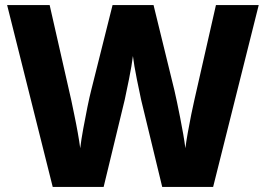

<svg xmlns="http://www.w3.org/2000/svg" viewBox="-20 -734 1043 754"><path d="M996 -714 817 0H617L534 -343Q532 -353 527.5 -374.5Q523 -396 517.5 -422.5Q512 -449 508 -473.5Q504 -498 502 -514Q500 -498 496 -473.5Q492 -449 486.5 -422.5Q481 -396 476.5 -374.5Q472 -353 470 -343L387 0H187L8 -714H175L260 -340Q264 -320 271.5 -284.5Q279 -249 285.5 -212.5Q292 -176 295 -152Q299 -185 307 -229Q315 -273 323.5 -314.5Q332 -356 338 -379L422 -714H583L665 -379Q669 -362 675 -333.5Q681 -305 687.5 -272Q694 -239 699.5 -207.5Q705 -176 708 -152Q711 -177 717.5 -213Q724 -249 731 -284Q738 -319 743 -340L828 -714Z"/></svg>

Font: Noto Sans Thaana ExtraBold
Style: Regular
Weight: 800
Designer: David Williams
Foundry: Google Inc.
Version: Version 3.001; ttfautohint (v1.8.4.7-5d5b)